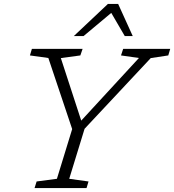

<svg xmlns="http://www.w3.org/2000/svg" viewBox="-20 -955 884 975"><path d="M685.5 -660.5 594.5 -673.5 605.5 -707H844.5L834.5 -673.5L745.5 -660L409.5 -301L331.5 -47L429.5 -33.5L419.5 0H155.5L166 -33.5L269 -47L346.5 -299.5L225.5 -660.5L132 -673.5L142 -707H399.5L388 -673.5L289 -660L392.5 -342.5ZM355 -772 528 -935H580L654 -772H613.5L545 -889.5L404.5 -772Z"/></svg>

Font: Newsreader 6pt Light
Style: Italic
Weight: 300
Italic angle: -17°
Designer: Hugues Gentile
Foundry: Production Type
Version: Version 1.003; ttfautohint (v1.8.3)